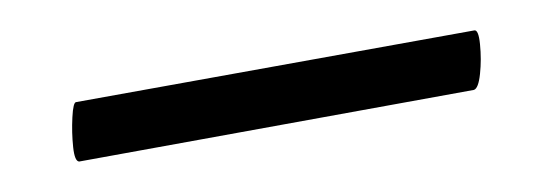

<svg xmlns="http://www.w3.org/2000/svg" viewBox="-20 -274 363 126"><path d="M32 -168Q29 -168 28 -177.5Q27 -187 27.5 -197Q28 -207 30 -207L291 -254Q294 -255 295 -245Q296 -235 295 -225.5Q294 -216 291 -215Z"/></svg>

Font: Cormorant Garamond Light
Style: Regular
Weight: 300
Designer: Christian Thalmann (Catharsis Fonts)
Foundry: Catharsis Fonts
Version: Version 4.001